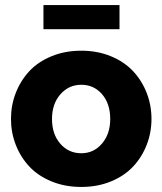

<svg xmlns="http://www.w3.org/2000/svg" viewBox="-20 -738 650 768"><path d="M153.8 -621.1V-717.8H458V-621.1ZM23.9 -262.2Q23.9 -316.9 43 -366Q62 -415 96.9 -452.9Q131.8 -490.7 185.8 -512.9Q239.7 -535.2 305.2 -535.2Q370.1 -535.2 423.8 -512.9Q477.5 -490.7 512.7 -452.9Q547.9 -415 566.9 -366Q585.9 -316.9 585.9 -262.2Q585.9 -208 566.9 -158.9Q547.9 -109.9 512.9 -72.3Q478 -34.7 424.3 -12.5Q370.6 9.8 305.2 9.8Q239.7 9.8 185.8 -12.5Q131.8 -34.7 96.9 -72.3Q62 -109.9 43 -158.9Q23.9 -208 23.9 -262.2ZM305.2 -125Q355 -125 387.9 -163.6Q420.9 -202.1 420.9 -262.2Q420.9 -323.2 388.2 -361.1Q355.5 -398.9 305.2 -398.9Q254.9 -398.9 221.4 -360.6Q188 -322.3 188 -262.2Q188 -201.2 221.2 -163.1Q254.4 -125 305.2 -125Z"/></svg>

Font: Raleway-v4020 ExtraBold
Style: Regular
Weight: 800
Designer: Matt McInerney, Pablo Impallari, Rodrigo Fuenzalida
Foundry: Matt McInerney, Pablo Impallari, Rodrigo Fuenzalida
Version: Version 4.020;PS 004.020;hotconv 1.0.88;makeotf.lib2.5.64775